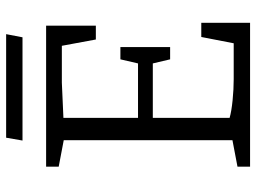

<svg xmlns="http://www.w3.org/2000/svg" viewBox="-122 -692 815 610"><g transform="rotate(-90 285.0 -387.5)"><path d="M60 0V-40L144 -56V-592L60 -608V-648H508V-490H464L444 -598H327L215 -593V-356H388L401 -412H440V-254H401L388 -309H215V-65Q236 -59 271 -55.5Q306 -52 338 -52H452L472 -155H517V0ZM143 -723 152 -775H481L471 -723Z"/></g></svg>

Font: Faustina Light
Style: Regular
Weight: 300
Designer: Alfonso Garcia
Foundry: http://www.omnibus-type.com
Version: Version 1.200